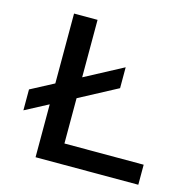

<svg xmlns="http://www.w3.org/2000/svg" viewBox="-99 -756 838 852"><g transform="rotate(15 320.0 -330.0)"><path d="M246 -92H610V0H138V-243L32 -187V-283L138 -339V-660H246V-396L421 -489V-393L246 -300Z"/></g></svg>

Font: Elaine Sans Medium
Style: Regular
Weight: 500
Designer: Wei Huang
Foundry: Wei Huang
Version: Version 2.001;December 24, 2019;FontCreator 12.0.0.2547 64-b